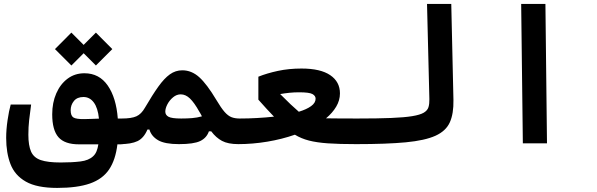

<svg xmlns="http://www.w3.org/2000/svg" viewBox="-20 -713 2970 955"><path d="M264.2 221.7Q163.6 221.7 108.6 190.4Q53.7 159.2 32.2 103.3Q10.7 47.4 10.7 -26.9Q10.7 -68.4 17.6 -115Q24.4 -161.6 33.2 -192.9H134.8Q128.9 -151.4 125 -116Q121.1 -80.6 121.1 -43Q121.1 10.7 134.5 41Q147.9 71.3 182.9 83.3Q217.8 95.2 281.7 95.2Q338.4 95.2 379.9 90.1Q421.4 85 443.4 64Q454.1 54.2 460.2 39.3Q466.3 24.4 469.2 4.9H372.6Q301.8 4.9 270.8 -30.5Q239.7 -65.9 239.7 -144.5Q239.7 -202.1 259.8 -248.3Q279.8 -294.4 315.9 -321.5Q352.1 -348.6 399.9 -348.6Q473.6 -348.6 515.9 -287.6Q558.1 -226.6 565.9 -123.5H586.4Q612.8 -123.5 623.8 -106Q634.8 -88.4 634.8 -61Q634.8 -31.2 621.6 -13.2Q608.4 4.9 579.6 4.9H564Q554.7 82.5 522.5 130.1Q490.2 177.7 427.5 199.7Q364.7 221.7 264.2 221.7ZM472.2 -123Q466.8 -176.3 446.5 -203.4Q426.3 -230.5 395 -230.5Q363.8 -230.5 347.7 -210.7Q331.5 -190.9 331.5 -165Q331.5 -137.2 345.2 -128.7Q358.9 -120.1 398.9 -120.6Q417 -121.1 435.5 -121.6Q453.6 -122.1 472.2 -123ZM457 -387.2 396 -448.2 335 -387.2 253.4 -468.8 335 -550.8 396 -489.7 457 -550.8 538.6 -468.8Z M577.1 3.9Q564 3.9 557.9 -9.8Q551.8 -23.4 551.8 -56.2Q551.8 -76.7 560.3 -100.1Q568.8 -123.5 585.9 -123.5Q633.8 -123.5 658.4 -134.5Q683.1 -145.5 701.2 -177.7Q738.3 -241.2 767.6 -282.2Q796.9 -323.2 825 -343.3Q853 -363.3 886.7 -363.3Q933.1 -363.3 971.2 -328.9Q1009.3 -294.4 1056.2 -215.8Q1079.6 -176.3 1096.9 -156.5Q1114.3 -136.7 1131.6 -130.1Q1148.9 -123.5 1171.9 -123.5Q1190.4 -123.5 1199.5 -110.6Q1208.5 -97.7 1208.5 -62Q1208.5 -20.5 1196 -8.3Q1183.6 3.9 1166 3.9Q1114.3 3.9 1084.2 -12.2Q1054.2 -28.3 1030.8 -59.6H1019Q1007.8 -26.9 975.8 -11.5Q943.8 3.9 870.1 3.9Q799.8 3.9 766.4 -15.6Q732.9 -35.2 723.1 -68.8H713.4Q695.3 -25.9 663.8 -11Q632.3 3.9 577.1 3.9ZM984.4 -134.3Q981.4 -140.1 978 -146.5Q974.1 -152.3 970.7 -158.7Q946.3 -202.6 924.8 -223.1Q903.3 -243.7 878.9 -243.7Q858.4 -243.7 840.8 -229Q823.2 -214.4 812.7 -194.3Q802.2 -174.3 802.2 -157.7Q802.2 -141.1 818.1 -132.3Q834 -123.5 881.3 -123.5Q910.6 -123.5 935.1 -125.5Q959.5 -127.4 984.4 -134.3Z M1164.1 3.9 1171.9 -123.5Q1215.3 -123.5 1258.8 -126Q1302.2 -128.4 1342.8 -132.8Q1324.7 -151.4 1305.9 -171.9Q1287.1 -192.4 1265.1 -217.3V-331.5Q1307.6 -348.6 1362.3 -360.4Q1417 -372.1 1479.5 -372.1Q1574.2 -372.1 1622.6 -339.1Q1670.9 -306.2 1670.9 -248.5Q1670.9 -213.9 1652.3 -182.6Q1633.8 -151.4 1601.6 -124.5Q1629.9 -124 1668.7 -123.8Q1707.5 -123.5 1758.8 -123.5Q1797.4 -123.5 1806.9 -108.6Q1816.4 -93.8 1816.4 -62Q1816.4 -24.9 1803.5 -10.5Q1790.5 3.9 1751 3.9Q1667.5 3.9 1611.3 0Q1555.2 -3.9 1516.6 -13.9Q1478 -23.9 1446.8 -43Q1382.3 -20.5 1309.3 -8.3Q1236.3 3.9 1164.1 3.9ZM1466.3 -157.2Q1504.9 -168.9 1527.3 -185.1Q1549.8 -201.2 1549.8 -222.2Q1549.8 -236.3 1534.2 -245.1Q1518.6 -253.9 1467.8 -253.9Q1442.9 -253.9 1419.2 -251.5Q1395.5 -249 1373.5 -245.1Q1405.8 -212.9 1425.5 -194.1Q1445.3 -175.3 1466.3 -157.2Z M1752 3.9Q1737.8 3.9 1730.7 -12Q1723.6 -27.8 1723.6 -63Q1723.6 -98.1 1733.4 -110.8Q1743.2 -123.5 1757.8 -123.5Q1859.4 -123.5 1925.5 -126.2Q1991.7 -128.9 2030.5 -135.3Q2069.3 -141.6 2087.9 -152.6Q2106.4 -163.6 2111.3 -180.2Q2116.2 -196.8 2115.7 -219.7L2104 -693.4H2224.6L2235.4 -215.8Q2236.8 -147.9 2217.5 -104.7Q2198.2 -61.5 2146 -37.8Q2093.8 -14.2 1998.3 -5.1Q1902.8 3.9 1752 3.9Z M2580.6 0 2572.3 -693.4H2692.9L2700.7 0Z"/></svg>

Font: CaskaydiaCove NFP SemiBold
Style: Regular
Weight: 600
Designer: Aaron Bell
Foundry: Saja Typeworks
Version: Version 2111.001; VTT 6.35;Nerd Fonts 3.1.1